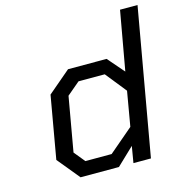

<svg xmlns="http://www.w3.org/2000/svg" viewBox="-109 -835 883 933"><g transform="rotate(-15 333.0 -368.5)"><path d="M182 0 90 -112 145 -426 259 -523H453L525 -440L578 -737H666L536 0H448L462 -83L375 0ZM357 -70 479 -174 509 -348 425 -453H293L228 -398L180 -125L225 -70Z"/></g></svg>

Font: Tomorrow
Style: Italic
Weight: 400
Italic angle: -10°
Designer: Tony de Marco, Monica Rizzolli
Foundry: Just in Type
Version: Version 2.002